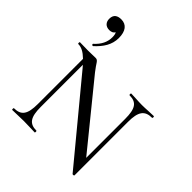

<svg xmlns="http://www.w3.org/2000/svg" viewBox="-198 -807 938 938"><g transform="rotate(45 271.5 -338.0)"><path d="M89 -611C103 -611 114 -616 119 -626C123 -620 125 -611 125 -597C125 -564 111 -535 81 -508C77 -504 84 -497 89 -500C126 -534 150 -570 150 -617C150 -664 130 -690 94 -690C69 -690 50 -680 50 -650C50 -627 64 -611 89 -611ZM540 -468C517 -468 488 -465 461 -465C432 -465 408 -468 385 -468C381 -468 381 -456 385 -456C434 -456 451 -429 451 -359V-90L186 -416C157 -452 156 -468 139 -468C115 -468 105 -467 86 -467C70 -467 49 -468 30 -468C27 -468 27 -456 30 -456C52 -456 72 -446 98 -421V-109C98 -39 80 -12 30 -12C27 -12 27 0 30 0C53 0 81 -2 109 -2C138 -2 162 0 185 0C188 0 188 -12 185 -12C136 -12 118 -39 118 -109V-400C122 -396 126 -391 130 -386L460 13C462 15 471 14 471 11V-359C471 -429 490 -456 540 -456C544 -456 544 -468 540 -468Z"/></g></svg>

Font: Cormorant SC
Style: Regular
Weight: 400
Designer: Christian Thalmann (Catharsis Fonts)
Version: Version 1.000;PS 001.000;hotconv 1.0.70;makeotf.lib2.5.58329